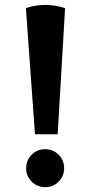

<svg xmlns="http://www.w3.org/2000/svg" viewBox="-20 -751 372 785"><path d="M85.9 -717.8 123 -202.1H215.8L246.1 -717.8Q163.6 -744.1 85.9 -717.8ZM86.9 -63Q86.9 -95.7 109.4 -118.4Q131.8 -141.1 165 -141.1Q197.3 -141.1 219.7 -118.4Q242.2 -95.7 242.2 -63Q242.2 -30.8 219.7 -8.3Q197.3 14.2 165 14.2Q132.3 14.2 109.6 -8.3Q86.9 -30.8 86.9 -63Z"/></svg>

Font: Arima
Style: Bold
Weight: 700
Designer: Joana Correia and Natanael Gama
Foundry: NDISCOVER
Version: Version 1.100;Glyphs 3.1.2 (3151)